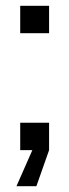

<svg xmlns="http://www.w3.org/2000/svg" viewBox="-20 -520 240 665"><path d="M50 0V-95H150V0L106 125H37L92 0ZM50 -405V-500H150V-405Z"/></svg>

Font: TASA Orbiter Display
Style: Regular
Weight: 400
Designer: Weizhong Zhang
Version: Version 1.000;Glyphs 3.1.2 (3151)